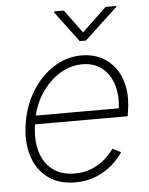

<svg xmlns="http://www.w3.org/2000/svg" viewBox="-54 -805 668 861"><g transform="rotate(-5 280.0 -374.0)"><path d="M250.5 11.7Q175.8 11.7 126.7 -25.4Q77.6 -62.5 57.9 -127Q38.1 -191.4 51.8 -273.4Q64.9 -354 105 -417.2Q145 -480.5 202.9 -516.8Q260.7 -553.2 327.6 -553.2Q374.5 -553.2 412.8 -534.9Q451.2 -516.6 477.3 -481.4Q503.4 -446.3 513.4 -396Q523.4 -345.7 512.7 -281.7L509.8 -263.2H77.6L84 -302.2H493.2L470.7 -288.1Q481.9 -352.1 467.5 -403.1Q453.1 -454.1 417.2 -483.6Q381.3 -513.2 326.7 -513.2Q272 -513.2 223.4 -482.4Q174.8 -451.7 140.9 -399.7Q106.9 -347.7 96.2 -284.7L93.3 -266.6Q82 -198.2 96.7 -144.3Q111.3 -90.3 150.6 -59.3Q189.9 -28.3 251.5 -28.3Q296.9 -28.3 331.8 -43.7Q366.7 -59.1 390.9 -81.3Q415 -103.5 428.7 -124L466.3 -105.5Q449.2 -78.1 418.7 -51Q388.2 -23.9 345.9 -6.1Q303.7 11.7 250.5 11.7ZM265.6 -760.3 343.3 -655.3 454.1 -760.3H502.4L501.5 -756.3L353 -617.7H324.7L221.2 -756.3L222.2 -760.3Z"/></g></svg>

Font: Inter Tight ExtraLight
Style: Italic
Weight: 250
Italic angle: -9.39999°
Designer: Rasmus Andersson
Foundry: rsms
Version: Version 3.004